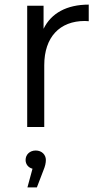

<svg xmlns="http://www.w3.org/2000/svg" viewBox="-20 -551 442 833"><path d="M172 -268C172 -390 239 -460 348 -460C353 -460 359 -459 365 -459V-531C270 -531 202 -494 169 -426V-526H98V0H172ZM168 189C176 170 179 156 179 143C179 121 162 102 135 102C109 102 91 120 91 143C91 161 102 176 121 181L99 262H140Z"/></svg>

Font: Montserrat-Alt1
Style: Regular
Weight: 400
Designer: Differentunic
Foundry: Differentunic
Version: Version 7.222